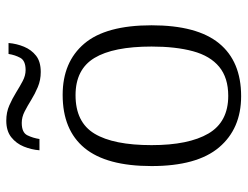

<svg xmlns="http://www.w3.org/2000/svg" viewBox="-106 -652 769 596"><g transform="rotate(-90 278.0 -354.5)"><path d="M277 10Q176 10 118 -58.5Q60 -127 60 -268Q60 -408 116 -476Q172 -544 281 -544Q383 -544 440 -477Q497 -410 497 -268Q497 -127 441 -58.5Q385 10 277 10ZM278 -30Q334 -30 368 -58Q402 -86 416.5 -139.5Q431 -193 431 -268Q431 -387 395.5 -445.5Q360 -504 280 -504Q196 -504 160.5 -445Q125 -386 125 -268Q125 -153 161 -91.5Q197 -30 278 -30ZM352 -612Q327 -612 305.5 -621Q284 -630 265.5 -641.5Q247 -653 229.5 -662Q212 -671 194 -671Q164 -671 155.5 -653.5Q147 -636 144 -616H109Q111 -641 120.5 -664.5Q130 -688 149.5 -703.5Q169 -719 201 -719Q227 -719 248.5 -709.5Q270 -700 288.5 -688.5Q307 -677 324 -668Q341 -659 358 -659Q387 -659 396 -675.5Q405 -692 408 -712H442Q440 -687 430.5 -664Q421 -641 402.5 -626.5Q384 -612 352 -612Z"/></g></svg>

Font: Noto Serif Hebrew Light
Style: Regular
Weight: 300
Version: Version 2.003